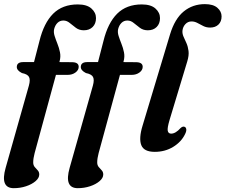

<svg xmlns="http://www.w3.org/2000/svg" viewBox="-34 -744 1121 954"><path d="M49.5 -411Q49.5 -435.5 81.5 -435.5H135L162 -540Q184 -630 230.2 -676Q276.5 -722 352.5 -722Q397.5 -722 420.2 -701.8Q443 -681.5 443 -654Q443 -626.5 426.5 -610Q410 -593.5 382.5 -593.5Q360 -593.5 343.5 -605.5Q327 -617.5 312.5 -629.8Q298 -642 281 -642Q263.5 -642 251.8 -630.5Q240 -619 235 -599.5Q231.5 -584 237.2 -565.8Q243 -547.5 251.2 -527Q259.5 -506.5 264 -484.2Q268.5 -462 262 -439L261 -435.5L323 -435Q357 -435 357 -412Q357 -395.5 341 -383.8Q325 -372 302.5 -372H244L138 17Q131 43.5 131 63Q131 77 138.5 85.8Q146 94.5 153.5 102.5Q161 110.5 161 123Q161 140.5 142.5 156.2Q124 172 95.2 181.5Q66.5 191 34.5 191Q-34.5 191 -6 90L109.5 -318.5Q117.5 -347.5 110.2 -361.5Q103 -375.5 75 -381Q49.5 -394 49.5 -411ZM367.5 -411Q367.5 -435.5 399.5 -435.5H453L480 -540Q502 -630 548.2 -676Q594.5 -722 670.5 -722Q715.5 -722 738.2 -701.8Q761 -681.5 761 -654Q761 -626.5 744.5 -610Q728 -593.5 700.5 -593.5Q678 -593.5 661.5 -605.5Q645 -617.5 630.5 -629.8Q616 -642 599 -642Q581.5 -642 569.8 -630.5Q558 -619 553 -599.5Q549.5 -584 555.2 -565.8Q561 -547.5 569.2 -527Q577.5 -506.5 582 -484.2Q586.5 -462 580 -439L579 -435.5L641 -435Q675 -435 675 -412Q675 -395.5 659 -383.8Q643 -372 620.5 -372H562L456 17Q449 43.5 449 63Q449 77 456.5 85.8Q464 94.5 471.5 102.5Q479 110.5 479 123Q479 140.5 460.5 156.2Q442 172 413.2 181.5Q384.5 191 352.5 191Q283.5 191 312 90L427.5 -318.5Q435.5 -347.5 428.2 -361.5Q421 -375.5 393 -381Q367.5 -394 367.5 -411ZM984 -723.5Q1025.5 -723.5 1046.2 -705.2Q1067 -687 1067 -662.5Q1067 -637 1051.5 -622Q1036 -607 1010 -607Q991.5 -607 976.5 -614.5Q961.5 -622 947.2 -629.8Q933 -637.5 917.5 -637.5Q899.5 -637.5 887 -624Q874.5 -610.5 872.5 -591Q871.5 -576 878.2 -561.2Q885 -546.5 892.5 -529.5Q900 -512.5 902.8 -490.5Q905.5 -468.5 896.5 -439L809 -149.5Q796.5 -108 799.5 -94Q802.5 -80 816.5 -80Q838.5 -80 863.5 -108Q874 -117.5 883 -114Q890 -111.5 891.5 -102Q893 -92.5 885.5 -77.5Q867 -39 826.5 -14.2Q786 10.5 735 10.5Q681 10.5 668 -23Q655 -56.5 674.5 -120L811 -573.5Q834.5 -651 879 -687.2Q923.5 -723.5 984 -723.5Z"/></svg>

Font: Fraunces 72pt Soft SemiBold
Style: Italic
Weight: 600
Italic angle: -16°
Version: Version 1.000;[b76b70a41]